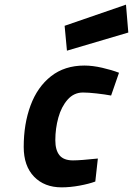

<svg xmlns="http://www.w3.org/2000/svg" viewBox="-20 -794 572 826"><path d="M82 -162Q82 -261 111.5 -340.5Q141 -420 199.5 -466Q258 -512 343 -512Q378 -512 419.5 -502.5Q461 -493 492 -481L458 -383Q431 -388 395.5 -392Q360 -396 337 -396Q298 -396 271 -365.5Q244 -335 231 -288Q218 -241 218 -191Q218 -148 236 -126Q254 -104 294 -104Q326 -104 401 -112L390 -13Q363 -3 322.5 4.5Q282 12 245 12Q171 12 126.5 -34Q82 -80 82 -162ZM258 -683 522 -774 532 -654 268 -576Z"/></svg>

Font: Cairo
Style: Bold Italic
Weight: 700
Italic angle: -13°
Designer: Mohamed Gaber, Accademia di Belle Arti di Urbino and others
Foundry: Kief Type Foundry, Accademia di Belle Arti di Urbino and others
Version: Version 3.011